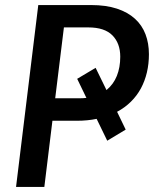

<svg xmlns="http://www.w3.org/2000/svg" viewBox="-20 -740 612 760"><path d="M401.5 -383.5Q429 -406 442.5 -439.5Q456 -473 456 -515.5Q456 -568.5 425 -600Q394 -631.5 329.5 -631.5H233L198.5 -351H295.5Q309 -351 322 -352.5L285.5 -428L358.5 -471.5ZM340.5 -720Q399.5 -720 442.8 -705.8Q486 -691.5 514.2 -665.8Q542.5 -640 556 -604.2Q569.5 -568.5 569.5 -525.5Q569.5 -487.5 561.5 -453.5Q553.5 -419.5 537.8 -390.2Q522 -361 498.2 -337.5Q474.5 -314 443.5 -297.5L477.5 -227L404.5 -183L362.5 -269.5Q326.5 -262 284.5 -262H187.5L155.5 0H43.5L131.5 -720Z"/></svg>

Font: Lato SemiBold
Style: Italic
Weight: 600
Italic angle: -7°
Designer: Lukasz Dziedzic with Adam Twardoch and Botio Nikoltchev
Foundry: tyPoland Lukasz Dziedzic
Version: Version 2.015; 2015-08-06; http://www.latofonts.com/